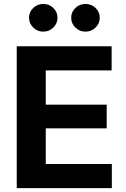

<svg xmlns="http://www.w3.org/2000/svg" viewBox="-20 -965 647 985"><path d="M65.9 0V-727.5H552.7V-604H214.8V-428.2H527.3V-306.6H214.8V-123.5H553.7V0ZM202.1 -802.7Q171.9 -802.7 150.4 -823.7Q128.9 -844.7 128.9 -874Q128.9 -903.3 150.4 -924.1Q171.9 -944.8 202.1 -944.8Q232.4 -944.8 253.7 -924.1Q274.9 -903.3 274.9 -874Q274.9 -844.7 253.7 -823.7Q232.4 -802.7 202.1 -802.7ZM418.5 -802.7Q388.2 -802.7 366.7 -823.7Q345.2 -844.7 345.2 -874Q345.2 -903.3 366.7 -924.1Q388.2 -944.8 418.5 -944.8Q448.7 -944.8 470.2 -924.1Q491.7 -903.3 491.7 -874Q491.7 -844.7 470.2 -823.7Q448.7 -802.7 418.5 -802.7Z"/></svg>

Font: Inter
Style: Bold
Weight: 700
Designer: Rasmus Andersson
Foundry: rsms
Version: Version 4.001;git-9221beed3